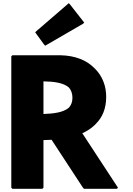

<svg xmlns="http://www.w3.org/2000/svg" viewBox="-20 -1179 834 1206"><path d="M58 -832 51 -825V0L58 7H246L253 0V-299C268 -299 285 -300 304 -301L501 0L508 7H714L721 0L497 -342C525 -355 552 -371 575 -394L576 -395L583 -402C622 -441 647 -495 647 -571C647 -636 625 -699 578 -746L571 -753C525 -799 456 -830 358 -832ZM253 -463V-668C320 -667 379 -659 413 -629C426 -614 435 -593 435 -565C435 -538 427 -519 413 -503C378 -472 314 -465 253 -463ZM208 -983 201 -976 257 -899 264 -892 502 -1030 509 -1037 419 -1152 412 -1159Z"/></svg>

Font: Hussar Woodtype
Style: Blk
Weight: 900
Foundry: Cannot Into Space Fonts
Version: Version 1.07